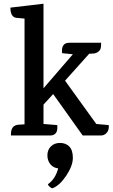

<svg xmlns="http://www.w3.org/2000/svg" viewBox="-20 -729 607 1033"><path d="M523 0H425L266 -223L214 -166V-62L288 -56Q294 0 249 0H39V-8Q39 -54 78 -58L112 -60V-629L68 -633Q36 -637 36 -688L214 -709V-254L372 -437L314 -443Q308 -499 353 -499H524V-492Q524 -468 517 -459Q504 -443 484 -441L460 -440L330 -295L498 -62L565 -56Q568 -31 555 -15.5Q542 0 523 0ZM265 283Q259 286 248.5 277Q238 268 238 262Q278 234 293 177Q267 174 251 154.5Q235 135 235 106.5Q235 78 253.5 59Q272 40 303 40Q334 40 353 59.5Q372 79 372 120.5Q372 162 337.5 214.5Q303 267 265 283Z"/></svg>

Font: Karma SemiBold
Style: Regular
Weight: 600
Designer: Joana Correia
Foundry: Indian Type Foundry
Version: Version 1.202;PS 1.0;hotconv 1.0.78;makeotf.lib2.5.61930; tt